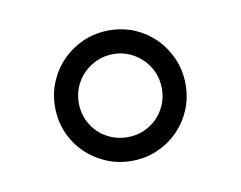

<svg xmlns="http://www.w3.org/2000/svg" viewBox="-40 -769 400 319"><g transform="rotate(-10 160.0 -610.0)"><path d="M230 -609.9Q230 -624.5 224.6 -637.2Q219.2 -649.9 209.7 -659.4Q200.2 -668.9 187.5 -674.6Q174.8 -680.2 160.2 -680.2Q145.5 -680.2 132.6 -674.6Q119.6 -668.9 110.1 -659.4Q100.6 -649.9 95.2 -637.2Q89.8 -624.5 89.8 -609.9Q89.8 -595.2 95.2 -582.5Q100.6 -569.8 110.1 -560.3Q119.6 -550.8 132.6 -545.4Q145.5 -540 160.2 -540Q174.8 -540 187.5 -545.4Q200.2 -550.8 209.7 -560.3Q219.2 -569.8 224.6 -582.5Q230 -595.2 230 -609.9ZM270 -609.9Q270 -586.9 261.5 -566.9Q252.9 -546.9 238 -532Q223.1 -517.1 203.1 -508.5Q183.1 -500 160.2 -500Q137.2 -500 117.2 -508.5Q97.2 -517.1 82 -532Q66.9 -546.9 58.3 -566.9Q49.8 -586.9 49.8 -609.9Q49.8 -632.8 58.3 -652.8Q66.9 -672.9 82 -688Q97.2 -703.1 117.2 -711.7Q137.2 -720.2 160.2 -720.2Q183.1 -720.2 203.1 -711.7Q223.1 -703.1 238 -688Q252.9 -672.9 261.5 -652.8Q270 -632.8 270 -609.9Z"/></g></svg>

Font: Charis SIL Afr
Style: Italic
Weight: 400
Italic angle: -11°
Foundry: SIL International
Version: Version 5.000